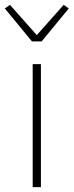

<svg xmlns="http://www.w3.org/2000/svg" viewBox="-45 -773 304 793"><path d="M90 0V-508H124V0ZM87 -602 -25 -738 -4 -753 107 -628 218 -753 239 -738 127 -602Z"/></svg>

Font: IBM Plex Sans Condensed ExtraLight
Style: Regular
Weight: 200
Width: 3
Designer: Mike Abbink, Paul van der Laan, Pieter van Rosmalen
Foundry: Bold Monday
Version: Version 1.3